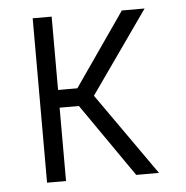

<svg xmlns="http://www.w3.org/2000/svg" viewBox="-43 -562 587 605"><g transform="rotate(-5 250.0 -260.0)"><path d="M82 0V-520H142V-288H203L364 -520H436L253 -260L436 0H364L203 -232H142V0Z"/></g></svg>

Font: Iosevka Fixed Light
Style: Regular
Weight: 300
Monospace: yes
Designer: Belleve Invis
Foundry: Belleve Invis
Version: Version 32.3.0